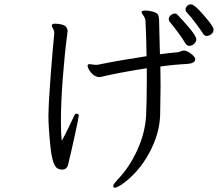

<svg xmlns="http://www.w3.org/2000/svg" viewBox="-20 -809 1040 892"><path d="M850 -512Q789 -509 725 -500L726 -410Q726 -370 724 -274Q721 -185 671.5 -95Q622 -5 543 50Q539 52 529.5 57.5Q520 63 515 63Q511 63 508.5 61.5Q506 60 506 54Q506 48 524 28Q579 -28 617 -110Q655 -192 659 -276Q662 -347 662 -434V-492Q547 -474 467 -456Q464 -455 455.5 -453Q447 -451 440 -451Q432 -451 425 -455Q411 -460 399 -477Q387 -494 387 -504Q387 -511 397 -511Q401 -511 408 -509.5Q415 -508 420 -508H433Q525 -527 661 -548Q660 -624 656 -711Q656 -717 653 -724.5Q650 -732 646 -737Q645 -739 641.5 -744Q638 -749 638 -753V-755Q639 -760 656 -760Q672 -760 685 -756Q706 -751 712 -744Q718 -737 719 -718L723 -557Q766 -563 803 -566Q809 -566 818.5 -570Q828 -574 834 -574H836Q850 -573 868 -559Q886 -545 887 -535V-534Q887 -524 877 -518.5Q867 -513 850 -512ZM346 -272Q346 -264 327 -177.5Q308 -91 296 -43Q290 -21 268 -21Q260 -21 250 -25Q224 -35 214.5 -126Q205 -217 205 -271Q206 -338 215.5 -460.5Q225 -583 232 -653V-658Q232 -665 228 -673Q226 -676 223.5 -681Q221 -686 221 -690V-693Q223 -699 237 -699Q250 -699 267.5 -695Q285 -691 290 -679Q294 -674 294 -664Q294 -659 292 -647Q280 -556 271.5 -444Q263 -332 263 -246Q263 -188 267 -155Q284 -185 302 -223.5Q320 -262 323 -268Q328 -281 335 -281H338Q346 -278 346 -272ZM860 -596Q847 -596 839 -611Q829 -629 807 -658.5Q785 -688 769 -707Q764 -714 764 -720Q764 -730 773 -738Q782 -746 792 -746Q800 -746 804 -741Q834 -710 863 -675Q892 -640 892 -626Q892 -613 878 -602Q868 -596 860 -596ZM941 -642Q930 -642 923 -653Q914 -668 890 -700Q866 -732 847 -752Q842 -757 842 -765Q842 -774 849.5 -781.5Q857 -789 867 -789Q882 -789 919.5 -746.5Q957 -704 969 -683Q972 -677 972 -671Q972 -658 961.5 -650Q951 -642 941 -642Z"/></svg>

Font: Fusion Kai T
Style: Regular
Weight: 400
Designer: Fontworks Inc.
Version: Version 24.134;May 13, 2024